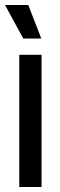

<svg xmlns="http://www.w3.org/2000/svg" viewBox="-20 -747 240 767"><path d="M57 0V-528H146V0ZM73 -593 0 -727H93L145 -593Z"/></svg>

Font: Bricolage Grotesque 36pt Condensed
Style: Regular
Weight: 400
Width: 3
Designer: Mathieu Triay
Foundry: Atelier Triay
Version: Version 1.001;gftools[0.9.33.dev8+g029e19f]